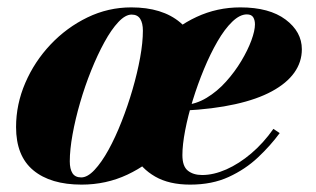

<svg xmlns="http://www.w3.org/2000/svg" viewBox="-20 -490 855 520"><path d="M201 10Q117 10 70.2 -28.8Q23.5 -67.5 23.5 -146Q23.5 -207.5 48.5 -265.5Q73.5 -323.5 117 -369.5Q160.5 -415.5 216.8 -442.8Q273 -470 335.5 -470Q419.5 -470 468 -429.2Q516.5 -388.5 516.5 -310Q516.5 -250 492.5 -193Q468.5 -136 425.5 -90Q382.5 -44 325 -17Q267.5 10 201 10ZM200 -9.5Q217 -9.5 236 -29.8Q255 -50 273.8 -84Q292.5 -118 309.2 -160.5Q326 -203 339 -247.8Q352 -292.5 359.5 -333.8Q367 -375 367 -407Q367 -427 359.8 -438.8Q352.5 -450.5 336.5 -450.5Q319.5 -450.5 300.5 -430.2Q281.5 -410 262.8 -375.8Q244 -341.5 227 -299.2Q210 -257 197 -212.2Q184 -167.5 176.5 -126Q169 -84.5 169 -53Q169 -32.5 176.2 -21Q183.5 -9.5 200 -9.5ZM495 10Q438 10 400.2 -11.8Q362.5 -33.5 343.5 -69.8Q324.5 -106 324.5 -150Q324.5 -213.5 348.5 -271Q372.5 -328.5 414.8 -373.5Q457 -418.5 512.5 -444.2Q568 -470 631 -470Q709.5 -470 753.5 -437Q797.5 -404 797.5 -356.5Q797.5 -322 777 -293.2Q756.5 -264.5 716.5 -242.8Q676.5 -221 617 -207.8Q557.5 -194.5 478.5 -190.5V-205.5Q510.5 -207.5 539.5 -225Q568.5 -242.5 592.2 -269Q616 -295.5 633.5 -324.8Q651 -354 660.8 -380.5Q670.5 -407 670.5 -424Q670.5 -435.5 665.8 -443.2Q661 -451 648.5 -451Q629.5 -451 609 -431.2Q588.5 -411.5 569 -377.8Q549.5 -344 532.5 -303Q515.5 -262 502.2 -219Q489 -176 481.5 -137Q474 -98 474 -70Q474 -39.5 488.8 -27.8Q503.5 -16 527.5 -16Q558.5 -16 593 -31.2Q627.5 -46.5 660.5 -74.5Q693.5 -102.5 720.5 -141L737.5 -129.5Q712.5 -95.5 678.5 -63.5Q644.5 -31.5 599.5 -10.8Q554.5 10 495 10Z"/></svg>

Font: Bodoni Moda 11pt ExtraBold
Style: Italic
Weight: 800
Italic angle: -13°
Version: Version 2.004